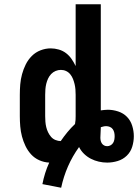

<svg xmlns="http://www.w3.org/2000/svg" viewBox="-20 -755 648 901"><path d="M267 126 179 109Q184 83 192 57.5Q200 32 211 8Q187 7 164.5 -3Q142 -13 126 -30.5Q110 -48 99.5 -70Q89 -92 83 -115Q77 -138 75 -162Q73 -186 73 -210V-310Q73 -335 75 -359Q77 -383 83.5 -407Q90 -431 101 -453Q112 -475 129.5 -492.5Q147 -510 170.5 -519Q194 -528 218 -528Q237 -528 256 -522.5Q275 -517 290 -505.5Q305 -494 316 -478Q327 -462 335 -445V-735H453V-237Q461 -238 469.5 -239Q478 -240 486 -240Q510 -240 534.5 -232Q559 -224 576 -206.5Q593 -189 600.5 -164.5Q608 -140 608 -116Q608 -91 600.5 -66.5Q593 -42 575 -24.5Q557 -7 532.5 0.5Q508 8 483 8Q463 8 443.5 3.5Q424 -1 406.5 -10Q389 -19 374.5 -33Q360 -47 351 -65Q320 -22 299 26Q278 74 267 126ZM265 -93Q280 -115 296.5 -135Q313 -155 332 -173Q334 -183 334.5 -192Q335 -201 335 -210V-310Q335 -323 334 -335.5Q333 -348 330 -360.5Q327 -373 322.5 -384.5Q318 -396 310 -406Q302 -416 290.5 -421.5Q279 -427 266 -427Q253 -427 241 -422Q229 -417 220 -407.5Q211 -398 205.5 -386Q200 -374 197 -361.5Q194 -349 193 -336Q192 -323 192 -310V-210Q192 -197 193 -184Q194 -171 197 -158.5Q200 -146 205.5 -134.5Q211 -123 219.5 -113Q228 -103 240.5 -98Q253 -93 265 -93ZM483 -69Q491 -69 498.5 -73Q506 -77 510.5 -84Q515 -91 516.5 -99.5Q518 -108 518 -116Q518 -125 516 -133.5Q514 -142 509 -149Q504 -156 495.5 -159.5Q487 -163 478 -163Q472 -163 465.5 -161.5Q459 -160 453 -158V-155Q453 -143 452 -132Q451 -121 451 -109Q451 -102 452.5 -95Q454 -88 458 -82Q462 -76 468.5 -72.5Q475 -69 483 -69Z"/></svg>

Font: Iosevka Aile
Style: Bold
Weight: 700
Designer: Belleve Invis
Foundry: Belleve Invis
Version: Version 28.0.1; ttfautohint (v1.8.4)